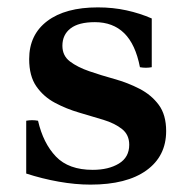

<svg xmlns="http://www.w3.org/2000/svg" viewBox="-20 -485 510 520"><path d="M225 15Q184 15 139 7Q94 -1 51 -15V-158Q67 -161 83 -158Q97 -97 131.5 -61Q166 -25 231 -25Q274 -25 302 -42Q330 -59 330 -93Q330 -120 310.5 -135.5Q291 -151 260 -160.5Q229 -170 194.5 -180Q160 -190 129 -206.5Q98 -223 78.5 -251Q59 -279 59 -325Q59 -391 108 -428Q157 -465 245 -465Q286 -465 322.5 -457Q359 -449 391 -435V-303Q375 -300 359 -303Q347 -365 316.5 -395Q286 -425 237 -425Q193 -425 171 -408Q149 -391 149 -361Q149 -334 169.5 -318.5Q190 -303 222 -292Q254 -281 290 -271Q326 -261 358 -244.5Q390 -228 410 -201Q430 -174 430 -130Q430 -62 376.5 -23.5Q323 15 225 15Z"/></svg>

Font: Poltawski Nowy SemiBold
Style: Regular
Weight: 600
Version: Version 1.001;gftools[0.9.25]